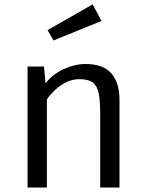

<svg xmlns="http://www.w3.org/2000/svg" viewBox="-20 -837 655 857"><path d="M103.1 0V-540H176.4L183.1 -465.1Q215.9 -506.7 265.1 -529Q314.4 -551.3 361.5 -551.3Q441 -551.3 477.2 -509.2Q513.3 -467.2 513.3 -392.3V0H427.2V-328.7Q427.2 -384.1 421 -417.9Q414.9 -451.8 395.1 -467.7Q375.4 -483.6 334.9 -483.6Q303.1 -483.6 275.1 -469.7Q247.2 -455.9 225.4 -435.1Q203.6 -414.4 189.2 -393.3V0ZM393.3 -817.4 433.3 -743.6 219 -656.4 192.3 -702.6Z"/></svg>

Font: FiraCode Nerd Font Mono
Style: Regular
Weight: 400
Monospace: yes
Designer: Carrois Corporate, Edenspiekermann AG, Nikita Prokopov
Foundry: Carrois Corporate, Edenspiekermann AG, Nikita Prokopov
Version: Version 6.002;Nerd Fonts 3.4.0